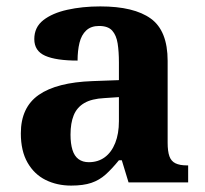

<svg xmlns="http://www.w3.org/2000/svg" viewBox="-20 -569 639 599"><path d="M202 10Q158 10 122.5 -7.5Q87 -25 66 -61.5Q45 -98 45 -153Q45 -234 101 -273Q157 -312 269 -316L351 -319V-374Q351 -408 347 -433.5Q343 -459 330 -473.5Q317 -488 289 -488Q264 -488 249 -474Q234 -460 228 -435.5Q222 -411 222 -380Q155 -380 121 -395Q87 -410 87 -447Q87 -484 115 -506Q143 -528 190 -538.5Q237 -549 293 -549Q398 -549 450.5 -511Q503 -473 503 -379V-124Q503 -97 508.5 -81.5Q514 -66 527.5 -59.5Q541 -53 563 -53H567V0H381L360 -69H351Q329 -42 309.5 -24.5Q290 -7 265 1.5Q240 10 202 10ZM257 -63Q286 -63 307 -78.5Q328 -94 339.5 -123Q351 -152 351 -191V-266L306 -263Q266 -261 243 -247.5Q220 -234 210 -209.5Q200 -185 200 -149Q200 -121 206 -101.5Q212 -82 225 -72.5Q238 -63 257 -63Z"/></svg>

Font: Noto Serif Tamil
Style: Bold
Weight: 700
Designer: Indian Type Foundry, Tom Grace, and the Monotype Design Team
Foundry: Monotype Imaging Inc.
Version: Version 2.003